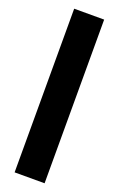

<svg xmlns="http://www.w3.org/2000/svg" viewBox="-162 -813 574 928"><g transform="rotate(20 125.0 -349.0)"><path d="M202.1 71.8H47.9V-770H202.1Z"/></g></svg>

Font: Squarion Black
Style: Regular
Weight: 900
Designer: Natanael Gama
Version: Version 1.00;September 12, 2019;FontCreator 11.5.0.2425 64-b